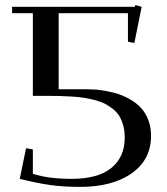

<svg xmlns="http://www.w3.org/2000/svg" viewBox="-20 -729 662 759"><path d="M27.8 -676.8V-702.1H513.2L515.1 -709L540 -702.1L511.2 -559.1L485.8 -564V-676.8H211.9V-376H328.1Q342.8 -376 359.4 -374.8Q376 -373.5 401.4 -368.9Q426.8 -364.3 449.5 -356.7Q472.2 -349.1 496.3 -335Q520.5 -320.8 537.8 -302Q555.2 -283.2 566.2 -254.9Q577.1 -226.6 577.1 -191.9Q577.1 -98.1 501 -44.2Q424.8 9.8 296.9 9.8Q229.5 9.8 177 2.2Q124.5 -5.4 58.1 -22L83 -143.1L109.9 -138.2V-42Q170.9 -22 263.2 -22Q367.7 -22 420.4 -65.2Q473.1 -108.4 473.1 -185.1Q473.1 -210.9 467.3 -232.4Q461.4 -253.9 451.9 -269.8Q442.4 -285.6 426.5 -298.1Q410.6 -310.5 394.8 -318.8Q378.9 -327.1 355.2 -333.3Q331.5 -339.4 311.8 -342.5Q292 -345.7 263.4 -347.4Q234.9 -349.1 213.6 -349.6Q192.4 -350.1 162.1 -350.1H109.9V-676.8Z"/></svg>

Font: Dehuti
Style: Bold
Weight: 700
Version: Version 1.2